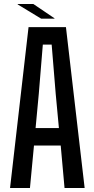

<svg xmlns="http://www.w3.org/2000/svg" viewBox="-20 -935 470 955"><path d="M30 0 122 -800H308L401 0H301L282 -211H149L129 0ZM157 -298H273L257 -469L237 -713H193L173 -469ZM68 -913V-915H146L251 -844V-842H185Z"/></svg>

Font: Big Shoulders Text SemiBold
Style: Regular
Weight: 600
Designer: Patric King
Foundry: XO Type Co
Version: Version 1.000; ttfautohint (v1.8.2)